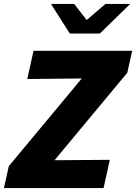

<svg xmlns="http://www.w3.org/2000/svg" viewBox="-29 -959 694 979"><path d="M-9 0 16 -112 388 -559 110 -556 142 -700H645L620 -588L249 -142L531 -144L499 0ZM327 -788 231 -939H349L413 -857L509 -939H635L480 -788Z"/></svg>

Font: Red Hat Mono
Style: Italic
Weight: 400
Italic angle: -12°
Monospace: yes
Designer: Pentagram, MCKL
Foundry: MCKL
Version: Version 1.030